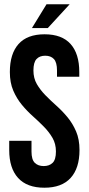

<svg xmlns="http://www.w3.org/2000/svg" viewBox="-20 -868 414 896"><path d="M26 -532Q26 -617 66.5 -662.5Q107 -708 188 -708Q269 -708 309.5 -662.5Q350 -617 350 -532V-510H246V-539Q246 -577 231.5 -592.5Q217 -608 191 -608Q165 -608 150.5 -592.5Q136 -577 136 -539Q136 -503 152 -475.5Q168 -448 192 -423.5Q216 -399 243.5 -374.5Q271 -350 295 -321Q319 -292 335 -255Q351 -218 351 -168Q351 -83 309.5 -37.5Q268 8 187 8Q106 8 64.5 -37.5Q23 -83 23 -168V-211H127V-161Q127 -123 142.5 -108Q158 -93 184 -93Q210 -93 225.5 -108Q241 -123 241 -161Q241 -197 225 -224.5Q209 -252 185 -276.5Q161 -301 133.5 -325.5Q106 -350 82 -379Q58 -408 42 -445Q26 -482 26 -532ZM305 -848 203 -737H129L197 -848Z"/></svg>

Font: Bebas Neue
Style: Regular
Weight: 400
Designer: Ryoichi Tsunekawa
Foundry: Ryoichi Tsunekawa
Version: Version 1.300